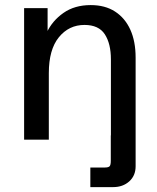

<svg xmlns="http://www.w3.org/2000/svg" viewBox="-20 -560 631 770"><path d="M76.7 0V-527.3H170.9V-407.7L167.5 -429.2Q189.5 -476.6 234.4 -508.1Q279.3 -539.6 343.8 -539.6Q401.4 -539.6 441.4 -513.7Q481.4 -487.8 502.7 -440.9Q523.9 -394 523.9 -329.1V0H424.8V-321.8Q424.8 -384.8 400.4 -422.4Q376 -460 318.8 -460Q256.3 -460 216.1 -410.6Q175.8 -361.3 175.8 -266.6V0ZM342.3 190.4V111.8H399.9Q415.5 111.8 419.9 106.4Q424.3 101.1 424.3 85V-17.1H523.9V106.9Q523.9 144.5 498.3 167.5Q472.7 190.4 433.6 190.4Z"/></svg>

Font: Schibsted Grotesk Medium
Style: Regular
Weight: 500
Designer: Bakken & Baeck AS, Henrik Kongsvoll
Foundry: Schibsted ASA
Version: Version 1.100;gftools[0.9.25]